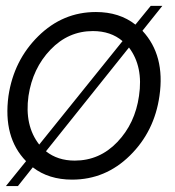

<svg xmlns="http://www.w3.org/2000/svg" viewBox="-23 -605 598 655"><path d="M462.9 -500Q541 -416 521 -277.8Q503.9 -156.7 420.4 -74.5Q336.9 7.8 223.1 7.8Q143.1 7.8 88.9 -34.2L38.1 29.8H-2.9L65.9 -55.2Q-13.2 -136.2 5.9 -277.8Q23.9 -398.9 107.4 -481.4Q190.9 -564 304.2 -564Q384.3 -564 439 -521L491.2 -585H530.8ZM74.2 -277.8Q60.1 -176.8 110.8 -111.8L395 -464.8Q355 -499 293.9 -499Q210 -499 149.2 -435.5Q88.4 -372.1 74.2 -277.8ZM231.9 -57.1Q316.9 -57.1 377.4 -120.6Q438 -184.1 451.2 -277.8Q466.3 -377.9 417 -442.9L133.8 -88.9Q173.8 -57.1 231.9 -57.1Z"/></svg>

Font: Oakes Grotesk
Style: Light Italic
Weight: 300
Designer: Samuel Oakes
Foundry: Samuel Oakes
Version: Version 1.0 | wf-rip DC20170320